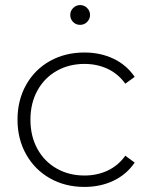

<svg xmlns="http://www.w3.org/2000/svg" viewBox="-20 -733 595 757"><path d="M49 -261Q49 -338 83 -398.5Q117 -459 177 -492.5Q237 -526 313 -526Q376 -526 427.5 -501.5Q479 -477 511 -430L474 -403Q446 -442 404.5 -461.5Q363 -481 313 -481Q252 -481 203.5 -453.5Q155 -426 127.5 -376Q100 -326 100 -261Q100 -196 127.5 -146Q155 -96 203.5 -68.5Q252 -41 313 -41Q363 -41 404.5 -60.5Q446 -80 474 -119L511 -92Q479 -45 427.5 -20.5Q376 4 313 4Q237 4 177 -30Q117 -64 83 -124.5Q49 -185 49 -261ZM257 -674Q257 -690 268.5 -701.5Q280 -713 296 -713Q312 -713 323.5 -701.5Q335 -690 335 -674Q335 -658 323.5 -646.5Q312 -635 296 -635Q279 -635 268 -646.5Q257 -658 257 -674Z"/></svg>

Font: Idrija Light
Style: Regular
Weight: 300
Designer: Julieta Ulanovsky
Foundry: Julieta Ulanovsky
Version: Version 7.200